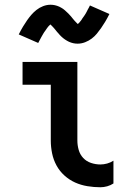

<svg xmlns="http://www.w3.org/2000/svg" viewBox="-20 -781 540 809"><path d="M403 8Q376 8 348.5 3.5Q321 -1 296.5 -12Q272 -23 251.5 -41.5Q231 -60 218 -84Q205 -108 199.5 -135Q194 -162 194 -189V-424H75V-520H306V-189Q306 -169 311.5 -149.5Q317 -130 330.5 -115.5Q344 -101 363.5 -94.5Q383 -88 403 -88Q417 -88 431.5 -92Q446 -96 458 -104V-8Q446 0 431.5 4Q417 8 403 8ZM307 -597Q302 -597 297.5 -597.5Q293 -598 288.5 -599Q284 -600 279.5 -601.5Q275 -603 270.5 -605Q266 -607 262 -609.5Q258 -612 254 -614.5Q250 -617 246.5 -620Q243 -623 239 -626.5Q235 -630 232 -633.5Q229 -637 226 -640.5Q223 -644 220.5 -646.5Q218 -649 214.5 -654Q211 -659 207 -663Q203 -667 200 -670.5Q197 -674 193 -677.5Q189 -681 189 -682H196Q196 -681 193 -678.5Q190 -676 186.5 -672.5Q183 -669 182 -667.5Q181 -666 179.5 -664Q178 -662 176.5 -660Q175 -658 173.5 -655.5Q172 -653 170 -650.5Q168 -648 166 -645Q164 -642 162 -638.5Q160 -635 158 -631.5Q156 -628 154 -624.5Q152 -621 150 -617Q148 -613 145.5 -608.5Q143 -604 141 -600L59 -636Q68 -654 77 -669Q86 -684 94.5 -696Q103 -708 112 -718.5Q121 -729 133.5 -739Q146 -749 161.5 -755Q177 -761 193 -761Q198 -761 202.5 -760.5Q207 -760 211.5 -759Q216 -758 220.5 -756.5Q225 -755 229.5 -753Q234 -751 238 -748.5Q242 -746 246 -743.5Q250 -741 253.5 -737.5Q257 -734 261 -730.5Q265 -727 268 -724Q271 -721 274 -717.5Q277 -714 279.5 -711.5Q282 -709 285.5 -704Q289 -699 293 -695Q297 -691 300 -687.5Q303 -684 307 -680.5Q311 -677 311 -676H304Q304 -677 307 -679Q310 -681 313.5 -685Q317 -689 318 -690.5Q319 -692 320.5 -693.5Q322 -695 323.5 -697.5Q325 -700 326.5 -702.5Q328 -705 330 -707.5Q332 -710 334 -713Q336 -716 338 -719Q340 -722 342 -725.5Q344 -729 346 -733Q348 -737 350 -741Q352 -745 354.5 -749Q357 -753 359 -758L441 -722Q432 -704 423 -689Q414 -674 405.5 -662Q397 -650 388 -639Q379 -628 366.5 -618.5Q354 -609 338.5 -603Q323 -597 307 -597Z"/></svg>

Font: Moesevka
Style: Bold
Weight: 700
Monospace: yes
Designer: Belleve Invis
Foundry: Belleve Invis
Version: Version 32.5.0; ttfautohint (v1.8.4)